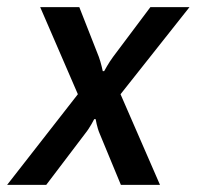

<svg xmlns="http://www.w3.org/2000/svg" viewBox="-30 -520 553 540"><path d="M239 -185C239 -185 243 -161 250 -145L310 0H420L309 -255L503 -500H393L288 -360C276 -344 263 -320 263 -320H259C259 -320 254 -344 248 -360L193 -500H83L189 -255L-10 0H100L210 -145C223 -161 235 -185 235 -185Z"/></svg>

Font: Scada
Style: Italic
Weight: 400
Designer: Jovanny Lemonad
Foundry: Jovanny Lemonad
Version: Version 3.005